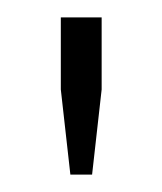

<svg xmlns="http://www.w3.org/2000/svg" viewBox="-20 -820 187 221"><path d="M61 -619 50 -717V-800H97V-717L86 -619Z"/></svg>

Font: Big Shoulders Stencil Text Thin
Style: Regular
Weight: 100
Designer: Patric King
Foundry: XO Type Co
Version: Version 2.001